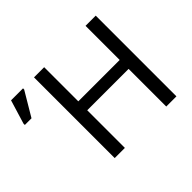

<svg xmlns="http://www.w3.org/2000/svg" viewBox="-148 -958 1201 1201"><g transform="rotate(-45 452.5 -357.0)"><path d="M807 0H717V-333H351V0H261V-714H351V-412H717V-714H807ZM10 -544V-556L58 -714H164V-704L69 -544Z"/></g></svg>

Font: Noto Sans Historical
Style: Regular
Weight: 400
Designer: Monotype Design Team
Foundry: Monotype Imaging Inc.
Version: Version 2.013; ttfautohint (v1.8.4.7-5d5b)